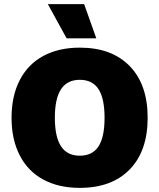

<svg xmlns="http://www.w3.org/2000/svg" viewBox="-20 -901 773 931"><path d="M696 -330Q696 -169 609 -79.5Q522 10 367 10Q265 10 190.5 -30Q116 -70 76 -147Q36 -224 36 -330Q36 -436 76 -513Q116 -590 190.5 -630Q265 -670 367 -670Q522 -670 609 -580.5Q696 -491 696 -330ZM246 -330Q246 -237 276 -191.5Q306 -146 367 -146Q428 -146 457.5 -191Q487 -236 487 -330Q487 -424 457.5 -469Q428 -514 367 -514Q306 -514 276 -468.5Q246 -423 246 -330ZM447 -715H303L212 -881H388Z"/></svg>

Font: Work Sans ExtraBold
Style: Regular
Weight: 800
Designer: Wei Huang
Foundry: Wei Huang
Version: Version 1.500